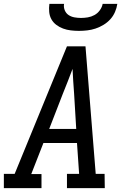

<svg xmlns="http://www.w3.org/2000/svg" viewBox="-30 -975 650 995"><path d="M-10 0V-74H46L317 -735H413L466 -74H512L513 0H317V-74H380L369 -234H195L132 -73H185V0ZM225 -307H365L354 -490Q351 -522 349.5 -554Q348 -586 346 -618Q334 -586 321.5 -554Q309 -522 296 -490ZM379 -815Q358 -815 337 -817.5Q316 -820 297 -827Q278 -834 262 -846Q246 -858 236.5 -875Q227 -892 225 -913Q223 -934 226 -955H302Q299 -938 305.5 -922Q312 -906 325.5 -897Q339 -888 356 -885Q373 -882 390 -882Q407 -882 425 -885Q443 -888 459.5 -897Q476 -906 487.5 -922Q499 -938 502 -955H578Q575 -934 566 -913Q557 -892 541.5 -875Q526 -858 506 -846Q486 -834 465 -827Q444 -820 422 -817.5Q400 -815 379 -815Z"/></svg>

Font: Iosevka Plex Etoile
Style: Italic
Weight: 400
Italic angle: -9°
Designer: Belleve Invis
Foundry: Belleve Invis
Version: Version 25.1.1; ttfautohint (v1.8.4)